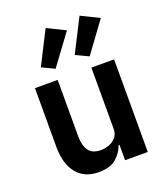

<svg xmlns="http://www.w3.org/2000/svg" viewBox="-147 -904 882 1017"><g transform="rotate(-20 294.0 -395.0)"><path d="M386 0V-87H381Q368 -48 334 -18Q300 12 235 12Q155 12 111.5 -41.5Q68 -95 68 -192V-522H196V-205Q196 -151 217 -122.5Q238 -94 284 -94Q309 -94 332.5 -103Q356 -112 371 -130.5Q386 -149 386 -177V-522H514V0ZM332 -752 206 -581 135 -615 230 -802ZM523 -752 398 -581 326 -615 421 -802Z"/></g></svg>

Font: IBM Plex Sans SemiBold
Style: Regular
Weight: 600
Designer: Mike Abbink, Paul van der Laan, Pieter van Rosmalen
Foundry: Bold Monday
Version: Version 3.201